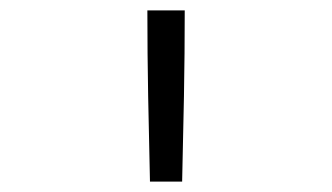

<svg xmlns="http://www.w3.org/2000/svg" viewBox="-20 -792 640 370"><path d="M269 -442Q267 -524 265.5 -606.5Q264 -689 264 -772H336Q336 -689 334.5 -606.5Q333 -524 331 -442Z"/></svg>

Font: Iosevka Light Extended
Style: Regular
Weight: 300
Width: 7
Monospace: yes
Designer: Belleve Invis
Foundry: Belleve Invis
Version: Version 32.5.0; ttfautohint (v1.8.4)